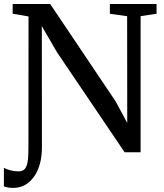

<svg xmlns="http://www.w3.org/2000/svg" viewBox="-40 -763 820 962"><path d="M25.5 178.5Q10 178.5 -0.8 176.2Q-11.5 174 -20.5 170.5V78Q-7 85 11.8 90.2Q30.5 95.5 52 95.5Q66.5 95.5 76.2 90Q86 84.5 92 71Q98 57.5 100.2 34Q102.5 10.5 102.5 -25.5L103 -680.5Q90.5 -683 77 -685.2Q63.5 -687.5 50.2 -690Q37 -692.5 23.5 -694V-743H211.5L540 -254L597.5 -147L597 -682L510.5 -694V-743H744.5V-694L664.5 -682V0H584.5L246 -500.5L169.5 -632L170 -24Q170 21 159.8 58.2Q149.5 95.5 130.5 122.2Q111.5 149 85 163.8Q58.5 178.5 25.5 178.5Z"/></svg>

Font: Merriweather 24pt
Style: Regular
Weight: 400
Designer: Eben Sorkin
Foundry: Eben Sorkin
Version: Version 2.100